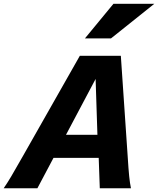

<svg xmlns="http://www.w3.org/2000/svg" viewBox="-28 -1009 848 1029"><path d="M501 -163.1H258.8L172.4 0H-8.3Q11.2 -28.3 32.2 -63.7Q53.2 -99.1 94.7 -172.4L399.9 -710H619.6L656.2 -172.4Q660.6 -101.6 664.3 -64.9Q668 -28.3 673.8 0H506.8ZM325.7 -286.6H494.1L484.4 -585.9ZM799.3 -988.8 566.9 -803.2H427.2L580.1 -988.8Z"/></svg>

Font: Lesson One Extra
Style: Italic
Weight: 800
Italic angle: -14°
Designer: But Ko, Victor Gaultney, Annie Olsen, Julie Remington, Don Collingsworth, Eric Hays, Becca Hirsbrunner
Version: Version 1.100